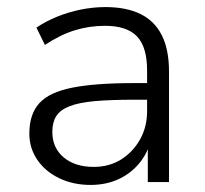

<svg xmlns="http://www.w3.org/2000/svg" viewBox="-20 -515 579 543"><path d="M236 8Q187 8 147.5 -11Q108 -30 85.5 -63Q63 -96 63 -137Q63 -192 91 -223Q119 -254 184 -267Q249 -280 358 -280H408V-233H360Q293 -233 248 -229Q203 -225 176.5 -214.5Q150 -204 139 -186.5Q128 -169 128 -142Q128 -97 160 -70Q192 -43 245 -43Q289 -43 322.5 -64Q356 -85 376 -120.5Q396 -156 396 -201V-316Q396 -382 367.5 -412Q339 -442 277 -442Q233 -442 192 -429.5Q151 -417 107 -388L83 -437Q110 -455 142 -468Q174 -481 209 -488Q244 -495 278 -495Q337 -495 377 -475.5Q417 -456 437.5 -415.5Q458 -375 458 -312V0H398V-116H406Q396 -79 372 -51Q348 -23 313.5 -7.5Q279 8 236 8Z"/></svg>

Font: Nunito Sans 11pt Light
Style: Regular
Weight: 300
Version: Version 3.101;gftools[0.9.27]